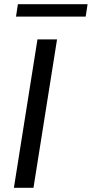

<svg xmlns="http://www.w3.org/2000/svg" viewBox="-20 -892 436 912"><path d="M46 0 158 -705H251L139 0ZM56 -813 65 -872H396L387 -813Z"/></svg>

Font: Mulish Medium
Style: Italic
Weight: 500
Italic angle: -9°
Designer: Vernon Adams
Foundry: Vernon Adams
Version: Version 3.603; ttfautohint (v1.8.3)